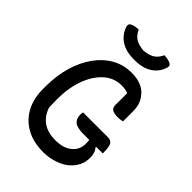

<svg xmlns="http://www.w3.org/2000/svg" viewBox="-273 -1058 1196 1196"><g transform="rotate(45 325.0 -460.5)"><path d="M341 -331H560Q587 -331 597.5 -312Q608 -293 608 -246V-237H552L549 -231Q572 -209 572 -164Q572 -123 556.5 -92.5Q541 -62 515 -39Q487 -13 439 3.5Q391 20 340 20Q252 20 189.5 -15Q127 -50 94 -112Q61 -174 61 -255V-279Q61 -375 84.5 -455.5Q108 -536 151 -595.5Q194 -655 252 -687.5Q310 -720 380 -720Q464 -720 508 -677Q532 -653 544 -625Q556 -597 556 -557V-468Q541 -462 514 -462Q482 -462 466 -472Q450 -482 450 -506Q450 -543 450.5 -566Q451 -589 450 -610Q436 -616 421.5 -618Q407 -620 391 -620Q326 -620 275.5 -575Q225 -530 196.5 -452.5Q168 -375 168 -279V-265Q168 -249 168.5 -232Q169 -215 170 -201Q189 -145 231.5 -115.5Q274 -86 342 -86Q411 -86 451 -119Q491 -152 491 -206Q491 -223 489 -237H436Q382 -237 360 -255Q338 -273 338 -309Q338 -324 341 -331ZM447 -941Q485 -940 507 -927Q520 -918 514 -899Q498 -847 453.5 -817.5Q409 -788 338 -788H330Q260 -788 215.5 -817.5Q171 -847 154 -899Q148 -918 161 -927Q183 -940 221 -941Q236 -907 262 -890Q288 -873 334 -869Q380 -873 406 -890Q432 -907 447 -941Z"/></g></svg>

Font: Recursive Sn Csl St Med
Style: Regular
Weight: 500
Version: Version 1.079;hotconv 1.0.112;makeotfexe 2.5.65598; ttfautoh